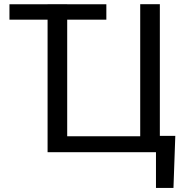

<svg xmlns="http://www.w3.org/2000/svg" viewBox="-20 -731 936 922"><path d="M208.5 -636.7H25.4V-710.4H208.5V-710.9H302.7V-710.4H490.7V-636.7H302.7V-76.7H653.3V-710.9H747.6V-78.6H821.8L813 171.4H729V0H208.5Z"/></svg>

Font: Roboto
Style: Regular
Weight: 400
Designer: Google
Version: Version 2.134; 2016; ttfautohint (v1.6)